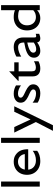

<svg xmlns="http://www.w3.org/2000/svg" viewBox="1257 -2013 1000 3554"><g transform="rotate(-90 1757.0 -236.0)"><path d="M174 -716V0H80V-716Z M542 -482Q617 -482 667 -447Q717 -412 741 -366Q758 -334 765.5 -293Q773 -252 771 -214H393Q400 -147 446.5 -109Q493 -71 566 -71Q663 -71 743 -130V-48Q715 -24 664.5 -7Q614 10 553 10Q479 10 421 -20.5Q363 -51 330.5 -107Q298 -163 298 -236Q298 -309 329 -365Q360 -421 415.5 -451.5Q471 -482 542 -482ZM682 -277Q674 -334 635.5 -368.5Q597 -403 542 -403Q484 -403 444.5 -369Q405 -335 395 -277Z M983 -716V0H889V-716Z M1567 -472 1216 244H1112L1275 -72L1080 -472H1182L1323 -170L1465 -472Z M1726 -354Q1726 -334 1741 -320Q1756 -306 1782 -293L1856 -257Q1910 -231 1941.5 -199.5Q1973 -168 1973 -120Q1973 -60 1926.5 -25Q1880 10 1805 10Q1754 10 1708 -4.5Q1662 -19 1633 -40V-133Q1668 -102 1713.5 -85.5Q1759 -69 1804 -69Q1841 -69 1860 -82.5Q1879 -96 1879 -120Q1879 -140 1861 -155Q1843 -170 1816 -183L1743 -217Q1691 -242 1662 -274Q1633 -306 1633 -356Q1633 -410 1678.5 -446Q1724 -482 1800 -482Q1847 -482 1887 -469.5Q1927 -457 1953 -440V-348Q1921 -372 1881.5 -387.5Q1842 -403 1802 -403Q1765 -403 1745.5 -389.5Q1726 -376 1726 -354Z M2214 -391V-144Q2214 -106 2230.5 -89Q2247 -72 2283 -72Q2312 -72 2342.5 -82Q2373 -92 2400 -108V-24Q2374 -9 2338 0.5Q2302 10 2266 10Q2197 10 2158.5 -25.5Q2120 -61 2120 -129V-391H2038V-402L2214 -567V-472H2380V-391Z M2749 -48Q2715 -21 2674.5 -5.5Q2634 10 2592 10Q2536 10 2501 -22Q2466 -54 2466 -107Q2466 -165 2508 -203Q2550 -241 2639 -265Q2688 -278 2747 -288V-294Q2747 -350 2725.5 -375.5Q2704 -401 2658 -401Q2616 -401 2570 -384Q2524 -367 2486 -343V-432Q2515 -451 2564.5 -466.5Q2614 -482 2663 -482Q2749 -482 2795 -436.5Q2841 -391 2841 -303V-97Q2841 -80 2846.5 -73Q2852 -66 2866 -66Q2883 -66 2908 -75V-10Q2891 -3 2866.5 3.5Q2842 10 2821 10Q2760 10 2749 -48ZM2623 -66Q2684 -66 2747 -111V-231Q2704 -223 2657 -207Q2606 -190 2582.5 -168.5Q2559 -147 2559 -119Q2559 -94 2576 -80Q2593 -66 2623 -66Z M2971 -236Q2971 -309 3002 -365Q3033 -421 3089 -451.5Q3145 -482 3217 -482Q3294 -482 3345 -459V-716H3439V0H3345V-49Q3318 -22 3280 -6Q3242 10 3199 10Q3133 10 3081 -20.5Q3029 -51 3000 -107Q2971 -163 2971 -236ZM3219 -71Q3291 -71 3345 -120V-381Q3297 -401 3235 -401Q3159 -401 3112 -355.5Q3065 -310 3065 -236Q3065 -162 3107 -116.5Q3149 -71 3219 -71Z"/></g></svg>

Font: Madhuban
Style: Regular
Weight: 400
Designer: jaikishan Patel
Foundry: MagicType
Version: Version 1.000